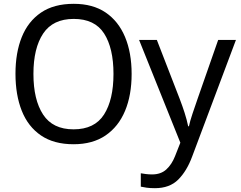

<svg xmlns="http://www.w3.org/2000/svg" viewBox="-20 -745 1260 1005"><path d="M669 -358Q669 -247 634.5 -164.5Q600 -82 532.5 -36Q465 10 365 10Q262 10 194.5 -36Q127 -82 94 -165Q61 -248 61 -359Q61 -469 94 -551Q127 -633 194.5 -679Q262 -725 366 -725Q466 -725 533 -679.5Q600 -634 634.5 -551.5Q669 -469 669 -358ZM155 -358Q155 -223 205.5 -145.5Q256 -68 365 -68Q475 -68 524.5 -145.5Q574 -223 574 -358Q574 -493 525 -569.5Q476 -646 366 -646Q257 -646 206 -569.5Q155 -493 155 -358ZM708 -536H801L920 -229Q935 -190 946.5 -154Q958 -118 965 -84H969Q974 -109 987.5 -149.5Q1001 -190 1015 -230L1122 -536H1215L986 74Q958 150 913 195Q868 240 791 240Q766 240 748 237.5Q730 235 717 232V162Q728 164 743.5 166Q759 168 776 168Q822 168 850.5 142Q879 116 896 73L924 2Z"/></svg>

Font: Noto Sans
Style: Regular
Weight: 400
Designer: Monotype Design Team
Foundry: Monotype Imaging Inc.
Version: Version 2.007